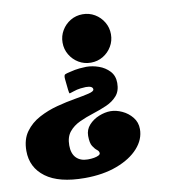

<svg xmlns="http://www.w3.org/2000/svg" viewBox="-129 -614 826 938"><g transform="rotate(-10 284.0 -145.0)"><path d="M234 -273Q218 -269.5 210.2 -266.2Q202.5 -263 204.5 -242.5L210 -189.5Q212 -169.5 215.5 -170.2Q219 -171 233.5 -176Q253.5 -183 271.2 -185Q289 -187 297.5 -187Q315 -187 323.5 -182.5Q332 -178 332 -169.5Q332 -159.5 305 -153Q278 -146.5 235.2 -139.2Q192.5 -132 144.8 -119.5Q97 -107 54.2 -84.2Q11.5 -61.5 -15.5 -24.2Q-42.5 13 -42.5 70Q-42.5 152.5 23 201.2Q88.5 250 216.5 250Q307.5 250 376.5 224Q445.5 198 484 155Q522.5 112 522.5 61Q522.5 27 502.2 2Q482 -23 452.5 -36.5Q423 -50 395.5 -50Q368 -50 338.2 -38Q308.5 -26 288 -3.5Q267.5 19 267.5 50Q267.5 85.5 277.8 101.5Q288 117.5 298.2 125.2Q308.5 133 308.5 143Q308.5 149 300 153.5Q291.5 158 277.5 160.5Q263.5 163 246.5 163Q210 163 189.2 141.8Q168.5 120.5 168.5 80Q168.5 38 189 13Q209.5 -12 241.8 -27Q274 -42 310.5 -53.5Q347 -65 379.2 -79.2Q411.5 -93.5 432 -117Q452.5 -140.5 452.5 -180Q452.5 -216 431 -239Q409.5 -262 378.2 -273Q347 -284 316.5 -284Q305 -284 283 -282Q261 -280 234 -273ZM463.5 -420Q463.5 -453 447.2 -480.2Q431 -507.5 403.8 -523.8Q376.5 -540 343.5 -540Q310.5 -540 283.2 -523.8Q256 -507.5 239.8 -480.2Q223.5 -453 223.5 -420Q223.5 -387 239.8 -359.8Q256 -332.5 283.2 -316.2Q310.5 -300 343.5 -300Q376.5 -300 403.8 -316.2Q431 -332.5 447.2 -359.8Q463.5 -387 463.5 -420Z"/></g></svg>

Font: Besley Black
Style: Italic
Weight: 900
Italic angle: -13°
Designer: Owen Earl
Foundry: indestructible type*
Version: Version 2.001